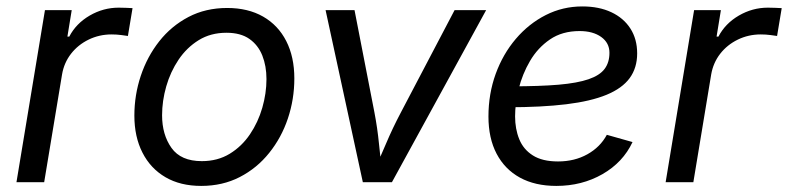

<svg xmlns="http://www.w3.org/2000/svg" viewBox="-20 -578 2499 609"><path d="M32.2 0 122.6 -545.9H207.5L193.8 -461.9H199.7Q221.2 -503.4 264.4 -528.6Q307.6 -553.7 356.4 -553.7Q366.2 -553.7 379.4 -553.2Q392.6 -552.7 400.4 -552.2L385.7 -463.9Q379.9 -464.8 365 -466.8Q350.1 -468.8 334 -468.8Q294.9 -468.8 261.2 -452.4Q227.5 -436 205.3 -407.5Q183.1 -378.9 176.8 -341.8L120.1 0Z M618.2 11.7Q552.2 11.7 504.9 -15.9Q457.5 -43.5 431.9 -93.8Q406.2 -144 406.2 -211.4Q406.2 -276.4 426.5 -337.4Q446.8 -398.4 485.1 -447Q523.4 -495.6 577.9 -524.2Q632.3 -552.7 700.7 -552.7Q766.6 -552.7 814.5 -525.4Q862.3 -498 887.9 -447.8Q913.6 -397.5 913.6 -329.1Q913.6 -263.2 893.1 -202.1Q872.6 -141.1 833.7 -92.8Q794.9 -44.4 740.5 -16.4Q686 11.7 618.2 11.7ZM620.1 -66.9Q670.4 -66.9 708.7 -90.3Q747.1 -113.8 772.9 -152.1Q798.8 -190.4 812 -236.3Q825.2 -282.2 825.2 -327.1Q825.2 -368.7 812 -401.9Q798.8 -435.1 771 -454.6Q743.2 -474.1 698.2 -474.1Q648.4 -474.1 610.4 -450.7Q572.3 -427.2 546.4 -388.7Q520.5 -350.1 507.3 -304Q494.1 -257.8 494.1 -212.4Q494.1 -150.9 523.9 -108.9Q553.7 -66.9 620.1 -66.9Z M1130.9 0 1012.7 -545.9H1104.5L1167.5 -222.2Q1177.2 -171.9 1182.1 -121.8Q1187 -71.8 1193.4 -24.9H1161.1Q1183.1 -71.8 1204.1 -121.6Q1225.1 -171.4 1252 -222.2L1421.9 -545.9H1522L1223.1 0Z M1744.6 11.7Q1677.2 11.7 1629.2 -14.6Q1581.1 -41 1555.2 -90.3Q1529.3 -139.6 1529.3 -208.5Q1529.3 -280.3 1552.2 -343.5Q1575.2 -406.7 1616.2 -454.8Q1657.2 -502.9 1711.2 -530.3Q1765.1 -557.6 1827.1 -557.6Q1879.9 -557.6 1918.9 -539.3Q1958 -521 1979.5 -487.5Q2001 -454.1 2001 -408.7Q2001 -362.8 1977.3 -330.3Q1953.6 -297.9 1903.8 -277.3Q1854 -256.8 1776.1 -247.3Q1698.2 -237.8 1590.3 -237.8L1602.1 -304.2Q1691.4 -304.2 1751.5 -309.3Q1811.5 -314.5 1846.9 -326.7Q1882.3 -338.9 1897.7 -359.4Q1913.1 -379.9 1913.1 -410.6Q1913.1 -441.9 1887 -460.7Q1860.8 -479.5 1818.4 -479.5Q1763.2 -479.5 1724.4 -452.9Q1685.5 -426.3 1661.1 -384.5Q1636.7 -342.8 1625.2 -296.1Q1613.8 -249.5 1613.8 -209Q1613.8 -168.9 1627 -136.5Q1640.1 -104 1670.2 -85Q1700.2 -65.9 1750 -65.9Q1802.2 -65.9 1843 -88.6Q1883.8 -111.3 1904.8 -150.4L1986.3 -127.4Q1956.1 -63 1890.9 -25.6Q1825.7 11.7 1744.6 11.7Z M2091.3 0 2181.6 -545.9H2266.6L2252.9 -461.9H2258.8Q2280.3 -503.4 2323.5 -528.6Q2366.7 -553.7 2415.5 -553.7Q2425.3 -553.7 2438.5 -553.2Q2451.7 -552.7 2459.5 -552.2L2444.8 -463.9Q2439 -464.8 2424.1 -466.8Q2409.2 -468.8 2393.1 -468.8Q2354 -468.8 2320.3 -452.4Q2286.6 -436 2264.4 -407.5Q2242.2 -378.9 2235.8 -341.8L2179.2 0Z"/></svg>

Font: Adwaita Sans
Style: Italic
Weight: 400
Italic angle: -9.39999°
Designer: Rasmus Andersson
Foundry: rsms
Version: Version 4.001;git-9221beed3